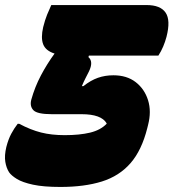

<svg xmlns="http://www.w3.org/2000/svg" viewBox="-29 -720 687 760"><path d="M174 -700H551Q606 -700 626.5 -670Q647 -640 630 -574Q625 -555 617 -536Q609 -517 598 -500H323L321 -494Q342 -476 323 -437Q316 -423 309.5 -410.5Q303 -398 295 -379H301Q330 -402 358.5 -412Q387 -422 420 -422Q473 -422 508 -395Q543 -368 557 -323.5Q571 -279 557 -225L554 -213Q532 -125 487.5 -74Q443 -23 374 -1.5Q305 20 210 20Q143 20 101.5 11Q60 2 38 -11.5Q16 -25 7 -38Q-4 -55 -8 -79.5Q-12 -104 -4 -138Q4 -169 15.5 -190.5Q27 -212 41 -230H47Q92 -206 133.5 -195.5Q175 -185 227 -185Q286 -185 327.5 -195Q369 -205 393 -230V-232Q372 -268 294 -268H176Q118 -268 103 -284Q88 -300 95 -326Q109 -376 133 -421.5Q157 -467 187 -508Q152 -519 142 -544.5Q132 -570 142 -613Q149 -641 157.5 -662Q166 -683 174 -700Z"/></svg>

Font: Recursive Mn Csl St XBk
Style: Italic
Weight: 1000
Italic angle: -15°
Monospace: yes
Version: Version 1.079;hotconv 1.0.112;makeotfexe 2.5.65598; ttfautoh